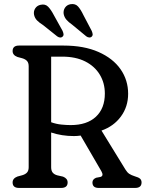

<svg xmlns="http://www.w3.org/2000/svg" viewBox="-20 -924 719 944"><path d="M610 -463Q610 -399.5 574.5 -351.2Q539 -303 479 -282L597 -90Q605.5 -76 615.8 -69.2Q626 -62.5 642 -57.5Q661.5 -52 668.8 -45.2Q676 -38.5 676 -27Q676 0 644.5 0H465Q434.5 0 434.5 -27Q434.5 -42.5 452.5 -50L473.5 -54Q491.5 -59 478.5 -82L376.5 -257.5Q360.5 -255 343.5 -255Q284 -255 231.5 -272.5V-102Q231.5 -84.5 239.2 -75.2Q247 -66 261.5 -62L290 -55.5Q312.5 -46.5 312.5 -27Q312.5 0 280.5 0H73.5Q42 0 42 -27Q42 -47 65.5 -56L89.5 -62.5Q105 -67 113 -76Q121 -85 121 -102V-598Q121 -615 113 -624Q105 -633 89.5 -637.5L65.5 -644Q42 -653 42 -673Q42 -700 73.5 -700H292Q393 -700 464.2 -668.5Q535.5 -637 572.8 -583.5Q610 -530 610 -463ZM231.5 -645.5V-323Q256.5 -314 282.2 -311.5Q308 -309 327.5 -309Q407.5 -309 451.5 -350Q495.5 -391 495.5 -464Q495.5 -516 470.5 -557.2Q445.5 -598.5 398.8 -622Q352 -645.5 286.5 -645.5ZM390 -850 431 -772Q434.5 -763.5 435.5 -756.5Q436.5 -749.5 431 -744Q426 -739 418.2 -739.8Q410.5 -740.5 404 -745.5L335 -802.5Q317 -815 306.5 -827.2Q296 -839.5 293 -855.5Q290.5 -873 300 -886.8Q309.5 -900.5 327.5 -903.5Q350.5 -907 364 -891.8Q377.5 -876.5 390 -850ZM244.5 -850 287.5 -772.5Q291 -764.5 292.2 -757.2Q293.5 -750 288.5 -744.5Q278 -734 261.5 -745L192 -800.5Q173.5 -812 162.2 -823.5Q151 -835 147.5 -851Q144 -868.5 153.2 -882.8Q162.5 -897 180 -900.5Q202.5 -905.5 216.8 -890.8Q231 -876 244.5 -850Z"/></svg>

Font: Fraunces 72pt SuperSoft
Style: Regular
Weight: 400
Version: Version 1.000;[b76b70a41]